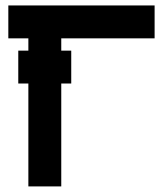

<svg xmlns="http://www.w3.org/2000/svg" viewBox="-20 -667 583 687"><path d="M533.2 -647.5V-529.8H199.2V-485.8H234.9V-368.2H199.2V0H81.5V-368.2H45.4V-485.8H81.5V-529.8H9.8V-647.5Z"/></svg>

Font: Sangha Kali
Style: Regular
Weight: 400
Designer: Seslavinskaya Anna
Foundry: Popkern
Version: Version 2.000;PS 002.000;hotconv 1.0.88;makeotf.lib2.5.64775